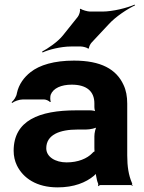

<svg xmlns="http://www.w3.org/2000/svg" viewBox="-20 -800 622 830"><path d="M530 -128V-352C530 -383 525 -410 514 -433C483 -501 416 -538 300 -538C214 -538 151 -519 112 -488C85 -467 61 -436 53 -397C51 -382 39 -365 30 -358L33 -355C41 -362 63 -370 78 -370H171C179 -370 192 -364 196 -359L200 -361C196 -366 197 -383 199 -390C210 -419 245 -434 290 -434C356 -434 388 -404 388 -353V-338C388 -331 390 -318 394 -314L396 -317C392 -321 378 -323 369 -323H309C149 -323 39 -279 39 -148C39 -125 44 -104 53 -85C80 -30 138 10 229 10C300 10 351 -11 386 -40C390 -44 397 -50 398 -54L394 -55C393 -51 395 -43 396 -37C398 -26 400 -16 404 -7C405 -5 405 1 404 3L406 5C407 3 411 0 414 0H546C548 0 551 2 552 3L554 1C553 0 550 -2 550 -4C550 -5 552 -7 552 -7L550 -10C536 -43 530 -80 530 -128ZM180 -159C180 -218 239 -240 315 -240H351C369 -240 397 -246 404 -253L400 -256C393 -249 388 -225 388 -211V-162C388 -159 388 -145 390 -143L392 -146C390 -148 381 -141 379 -138C357 -115 318 -98 268 -98C219 -98 180 -122 180 -159ZM316 -727 252 -647C230 -619 185 -589 162 -577L164 -573C188 -585 244 -599 286 -599H330C338 -599 358 -594 360 -590L365 -591C363 -596 371 -611 376 -616L448 -693C479 -728 532 -762 564 -777L562 -780C530 -766 468 -750 422 -750H369C359 -750 334 -757 329 -762L325 -761C329 -755 322 -734 316 -727Z"/></svg>

Font: Asimov
Style: EdgeWide
Weight: 500
Designer: Google
Version: Version 2.000980: 2014